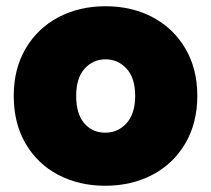

<svg xmlns="http://www.w3.org/2000/svg" viewBox="-20 -588 676 615"><path d="M317 7Q233 7 166.5 -28Q100 -63 62 -128Q24 -193 24 -281Q24 -368 62.5 -433Q101 -498 167.5 -533Q234 -568 318 -568Q402 -568 468.5 -533Q535 -498 573.5 -433Q612 -368 612 -281Q612 -194 573.5 -128.5Q535 -63 468 -28Q401 7 317 7ZM317 -163Q358 -163 385.5 -193.5Q413 -224 413 -281Q413 -338 385.5 -368Q358 -398 318 -398Q278 -398 251 -368Q224 -338 224 -281Q224 -223 250 -193Q276 -163 317 -163Z"/></svg>

Font: DVN-Poppins ExtBd
Style: Regular
Weight: 800
Designer: Ninad Kale (Devanagari), Jonny Pinhorn (Latin)
Foundry: Indian Type Foundry
Version: 4.004